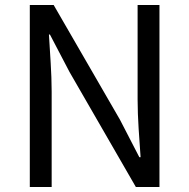

<svg xmlns="http://www.w3.org/2000/svg" viewBox="-20 -753 762 773"><path d="M100 0H188V-385C188 -462 181 -540 177 -614H181L260 -463L527 0H622V-733H534V-352C534 -276 541 -194 546 -120H541L463 -271L196 -733H100Z"/></svg>

Font: Noto Sans CJK KR Regular
Style: Regular
Weight: 400
Designer: Ryoko NISHIZUKA (kana & ideographs); Paul D. Hunt (Latin, Greek & Cyrillic); Wenlong ZHANG (bopomofo); Sandoll Communica
Foundry: Adobe Systems Incorporated
Version: Version 1.004;PS 1.004;hotconv 1.0.82;makeotf.lib2.5.63406